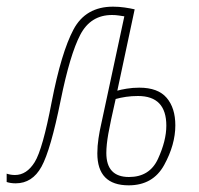

<svg xmlns="http://www.w3.org/2000/svg" viewBox="-66 -546 597 576"><path d="M321 -15Q253 -15 253 -87Q253 -111 259 -145Q265 -179 281 -249Q295 -253 312 -255.5Q329 -258 348 -258Q433 -258 433 -169Q433 -124 408 -69.5Q383 -15 321 -15ZM320 10Q393 10 426.5 -51Q460 -112 460 -170Q460 -222 434 -252.5Q408 -283 352 -283Q332 -283 314 -280Q296 -277 286 -274L338 -518Q325 -521 308 -523.5Q291 -526 273 -526Q191 -526 154.5 -457.5Q118 -389 89 -240Q62 -98 38 -59.5Q14 -21 -21 -21Q-34 -21 -46 -25V0Q-34 4 -19 4Q31 4 58.5 -46Q86 -96 116 -245Q144 -383 175 -442Q206 -501 270 -501Q281 -501 290.5 -499.5Q300 -498 307 -497L237 -171Q233 -154 229.5 -131Q226 -108 226 -86Q226 10 320 10Z"/></svg>

Font: Noto Sans Display Condensed Thin
Style: Italic
Weight: 250
Width: 3
Italic angle: -12°
Designer: Monotype Design Team
Foundry: Monotype Imaging Inc.
Version: Version 1.900